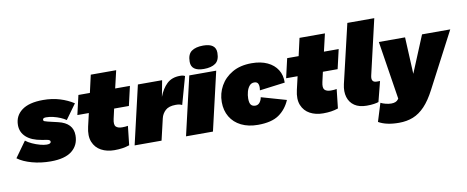

<svg xmlns="http://www.w3.org/2000/svg" viewBox="-107 -1072 3932 1615"><g transform="rotate(-10 1859.0 -264.0)"><path d="M249 10Q165 10 90 -10.5Q15 -31 -32 -66L64 -200Q85 -183 117.5 -168Q150 -153 183.5 -144Q217 -135 240 -135Q276 -135 276 -154Q276 -170 247 -174L205 -181Q119 -195 74 -236Q29 -277 29 -338Q29 -417 91 -463.5Q153 -510 273 -510Q350 -510 415.5 -490Q481 -470 533 -436L441 -309Q422 -323 393.5 -335Q365 -347 333.5 -354.5Q302 -362 273 -362Q245 -362 245 -346Q245 -336 254 -332.5Q263 -329 282 -324L367 -304Q491 -275 491 -170Q491 -87 431 -38.5Q371 10 249 10Z M792 10Q729 10 680.5 -16Q632 -42 611 -94Q590 -146 608 -223L634 -335H536L574 -500H672L706 -650H923L888 -500H1014L976 -335H850L831 -251Q820 -202 836.5 -185Q853 -168 890 -168Q904 -168 916.5 -169Q929 -170 939 -172L921 -9Q891 1 860.5 5.5Q830 10 792 10Z M966 0 1082 -500H1289L1263 -362Q1288 -429 1330.5 -469.5Q1373 -510 1443 -510Q1459 -510 1469 -507.5Q1479 -505 1485 -501L1419 -265Q1410 -270 1398 -273Q1386 -276 1366 -276Q1306 -276 1277 -249Q1248 -222 1239 -184L1196 0Z M1751 -500 1635 0H1405L1521 -500ZM1652 -532Q1544 -532 1544 -612Q1544 -676 1579.5 -701.5Q1615 -727 1679 -727Q1787 -727 1787 -647Q1787 -583 1751.5 -557.5Q1716 -532 1652 -532Z M2019 10Q1937 10 1876.5 -20Q1816 -50 1783.5 -104.5Q1751 -159 1751 -231Q1751 -305 1786.5 -368.5Q1822 -432 1889.5 -471Q1957 -510 2054 -510Q2132 -510 2188 -484Q2244 -458 2273.5 -411Q2303 -364 2301 -301L2084 -273Q2090 -305 2082.5 -326Q2075 -347 2048 -347Q2023 -347 2007 -328Q1991 -309 1983 -280Q1975 -251 1975 -222Q1975 -184 1987.5 -168.5Q2000 -153 2025 -153Q2048 -153 2062.5 -171.5Q2077 -190 2081 -215L2294 -154Q2261 -77 2198 -33.5Q2135 10 2019 10Z M2575 10Q2512 10 2463.5 -16Q2415 -42 2394 -94Q2373 -146 2391 -223L2417 -335H2319L2357 -500H2455L2489 -650H2706L2671 -500H2797L2759 -335H2633L2614 -251Q2603 -202 2619.5 -185Q2636 -168 2673 -168Q2687 -168 2699.5 -169Q2712 -170 2722 -172L2704 -9Q2674 1 2643.5 5.5Q2613 10 2575 10Z M2948 10Q2884 10 2844 -17Q2804 -44 2789.5 -92Q2775 -140 2789 -202L2907 -704H3137L3028 -234Q3014 -175 3065 -175H3093L3049 -3Q3035 2 3009.5 6Q2984 10 2948 10Z M3190 199Q3081 199 3016 161L3064 6Q3081 15 3106.5 21.5Q3132 28 3154 28Q3196 28 3213 4L3218 -3L3140 -500H3364L3379 -186L3509 -500H3750L3503 -28Q3459 57 3412 106.5Q3365 156 3311 177.5Q3257 199 3190 199Z"/></g></svg>

Font: Prodigy Sans Black
Style: Italic
Weight: 900
Italic angle: -13°
Designer: Wei Huang
Foundry: Wei Huang
Version: Version 1.003; ttfautohint (v1.8.3)